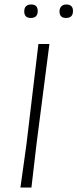

<svg xmlns="http://www.w3.org/2000/svg" viewBox="-20 -835 345 855"><path d="M119 -815Q148 -815 148 -786Q148 -755 117 -755Q88 -755 88 -784Q88 -815 119 -815ZM275 -815Q305 -815 305 -786Q305 -755 274 -755Q245 -755 245 -784Q245 -798 253 -806.5Q261 -815 275 -815ZM200 -639 143 -197 120 0H71L98 -194L151 -639Z"/></svg>

Font: Alegreya Sans SC Light
Style: Italic
Weight: 300
Italic angle: -7°
Designer: Juan Pablo del Peral
Foundry: Huerta Tipografica
Version: Version 2.007